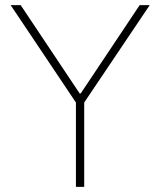

<svg xmlns="http://www.w3.org/2000/svg" viewBox="-20 -727 624 747"><path d="M60.5 -707 290 -363.3H293.9L523.4 -707H562.5L307.6 -328.1V0H275.4V-328.1L21.5 -707Z"/></svg>

Font: Pretendard Std Thin
Style: Regular
Weight: 100
Designer: Base glyphs from Inter by Rasmus Andersson; Hangeul glyphs from Noto Sans CJK(Source Han Sans) by Jang Soo-young and Kan
Foundry: Kil Hyung-jin
Version: Version 1.309